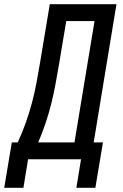

<svg xmlns="http://www.w3.org/2000/svg" viewBox="-65 -755 585 910"><path d="M-45 135 -9 -80H19Q40 -125 57 -173Q74 -221 86.5 -268Q99 -315 108 -363Q117 -411 125 -459L171 -735H487L379 -80H423L387 135H297L319 0H68L46 135ZM116 -80H288L383 -655H249L214 -446Q206 -400 197.5 -353.5Q189 -307 177.5 -261.5Q166 -216 150.5 -170Q135 -124 116 -80Z"/></svg>

Font: Iosevka Curly Medium Oblique
Style: Regular
Weight: 500
Italic angle: -9°
Monospace: yes
Designer: Belleve Invis
Foundry: Belleve Invis
Version: Version 11.1.0; ttfautohint (v1.8.3)